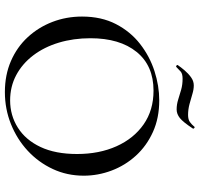

<svg xmlns="http://www.w3.org/2000/svg" viewBox="-36 -790 837 806"><g transform="rotate(90 383.0 -386.5)"><path d="M366 12Q294 12 235.5 -13.5Q177 -39 135.5 -84Q94 -129 71.5 -187.5Q49 -246 49 -312Q49 -393 80.5 -454Q112 -515 164 -555.5Q216 -596 278 -616Q340 -636 401 -636Q475 -636 533.5 -609.5Q592 -583 633 -538Q674 -493 695.5 -436Q717 -379 717 -319Q717 -249 689 -189Q661 -129 612.5 -84Q564 -39 500.5 -13.5Q437 12 366 12ZM401 -10Q464 -10 515.5 -42.5Q567 -75 596.5 -137.5Q626 -200 626 -291Q626 -384 593.5 -456.5Q561 -529 501.5 -570.5Q442 -612 360 -612Q255 -612 197.5 -541Q140 -470 140 -347Q140 -276 158.5 -214.5Q177 -153 212 -107Q247 -61 295 -35.5Q343 -10 401 -10ZM462 -757Q481 -757 491.5 -764.5Q502 -772 512 -784Q514 -786 517.5 -782.5Q521 -779 519 -777Q492 -736 475 -722.5Q458 -709 439 -709Q418 -709 397.5 -715.5Q377 -722 356 -728Q335 -734 310 -734Q289 -734 280 -726Q271 -718 260 -707Q258 -706 254.5 -708.5Q251 -711 253 -714Q261 -726 274.5 -742Q288 -758 304 -769.5Q320 -781 338 -781Q355 -781 374.5 -775Q394 -769 416.5 -763Q439 -757 462 -757Z"/></g></svg>

Font: Cormorant Medium
Style: Regular
Weight: 500
Designer: Christian Thalmann (Catharsis Fonts)
Foundry: Catharsis Fonts
Version: Version 4.000